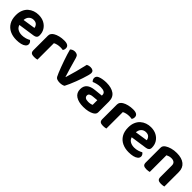

<svg xmlns="http://www.w3.org/2000/svg" viewBox="306 -1688 2900 2900"><g transform="rotate(45 1756.0 -238.5)"><path d="M125.3 -170.8 119.9 -268.6 371.5 -307.4Q368.9 -337.6 346.2 -362.1Q323.6 -386.6 279.2 -386.6Q232.9 -386.6 202.3 -355.2Q171.7 -323.8 170.3 -265.7L174.6 -199.7Q183.7 -143.8 222.1 -119Q260.5 -94.2 314.7 -94.2Q356.7 -94.2 393.5 -106.1Q430.3 -117.9 452.5 -131.8Q467 -122.7 476.7 -107.1Q486.4 -91.6 486.4 -73.9Q486.4 -45 462.8 -24.9Q439.1 -4.9 398.3 5.1Q357.5 15.1 305 15.1Q227.3 15.1 166.5 -13.9Q105.7 -43 71 -101Q36.2 -159 36.2 -245.4Q36.2 -308.8 56.3 -355.7Q76.3 -402.7 110.4 -433Q144.6 -463.3 188 -478.4Q231.5 -493.5 278.8 -493.5Q346.9 -493.5 398 -466.4Q449.1 -439.3 478.1 -392.1Q507.1 -344.9 507.1 -283.5Q507.1 -253 490.7 -237.4Q474.3 -221.9 445 -217.8Z M742.6 -352.6V-225.8H598.7V-369.3Q598.7 -396.6 612.1 -415.7Q625.6 -434.9 649.2 -450Q681.6 -469.9 728 -481.3Q774.4 -492.8 825.8 -492.8Q926.4 -492.8 926.4 -426.5Q926.4 -410.8 922 -397.3Q917.6 -383.9 911.2 -374.3Q901.2 -376.3 886.6 -377.6Q872 -378.9 855.3 -378.9Q824.2 -378.9 794.2 -371.9Q764.2 -364.9 742.6 -352.6ZM598.7 -264 742.6 -260.5V-1.3Q733.3 1.4 715.9 4.3Q698.4 7.1 677.9 7.1Q637 7.1 617.8 -7.4Q598.7 -21.9 598.7 -60.1Z M1392.1 -488.8Q1421.9 -488.8 1441.9 -475.5Q1462 -462.2 1462 -431Q1462 -413.8 1451.7 -375.6Q1441.4 -337.5 1424.9 -287.9Q1408.3 -238.2 1388.2 -185.8Q1368.1 -133.5 1348.1 -87.6Q1328.1 -41.7 1311.9 -11.8Q1301.3 -3.6 1278.1 2.6Q1255 8.8 1226.8 8.8Q1194.1 8.8 1170.1 0.1Q1146.1 -8.6 1136.9 -27.1Q1125.9 -47.8 1109.8 -85.9Q1093.7 -124.1 1075.5 -172.7Q1057.2 -221.4 1039.2 -273.2Q1021.2 -324.9 1006 -373.1Q990.8 -421.2 981.9 -457.5Q993.9 -470.4 1014 -479.6Q1034.2 -488.8 1057.6 -488.8Q1087.6 -488.8 1106.9 -475.8Q1126.1 -462.9 1135.2 -428.4L1180.9 -267.9Q1188.9 -240.7 1197.6 -212Q1206.4 -183.3 1214 -158.5Q1221.7 -133.8 1226.2 -117.2H1230.9Q1256 -199 1281 -291.8Q1306.1 -384.6 1325.4 -472.9Q1354.7 -488.8 1392.1 -488.8Z M1735.2 -91.8Q1759.4 -91.8 1782 -96.7Q1804.5 -101.7 1815.1 -108.2V-207.1L1728 -199.1Q1693.1 -196.5 1673 -183.9Q1653 -171.3 1653 -146.6Q1653 -121.7 1672.6 -106.7Q1692.1 -91.8 1735.2 -91.8ZM1729.2 -493.5Q1831.9 -493.5 1893.1 -450.6Q1954.4 -407.7 1954.4 -316.6V-88.8Q1954.4 -63.9 1941.7 -48.9Q1928.9 -33.8 1909.8 -22.4Q1880.1 -5.2 1835.9 5.1Q1791.6 15.4 1735.2 15.4Q1633.4 15.4 1573.4 -24.1Q1513.3 -63.6 1513.3 -142.1Q1513.3 -209.9 1555.4 -246.2Q1597.5 -282.5 1680.2 -290.9L1814.4 -304.9V-318Q1814.4 -353.1 1787.6 -368.6Q1760.8 -384.1 1711.9 -384.1Q1673.7 -384.1 1636.9 -375Q1600.2 -365.8 1571.2 -353Q1559.6 -361.4 1551.3 -377.3Q1543.1 -393.2 1543.1 -410.3Q1543.1 -451.9 1587.7 -470.1Q1616.1 -482 1654.4 -487.7Q1692.8 -493.5 1729.2 -493.5Z M2214.6 -352.6V-225.8H2070.7V-369.3Q2070.7 -396.6 2084.1 -415.7Q2097.6 -434.9 2121.2 -450Q2153.6 -469.9 2200 -481.3Q2246.4 -492.8 2297.8 -492.8Q2398.4 -492.8 2398.4 -426.5Q2398.4 -410.8 2394 -397.3Q2389.6 -383.9 2383.2 -374.3Q2373.2 -376.3 2358.6 -377.6Q2344 -378.9 2327.3 -378.9Q2296.2 -378.9 2266.2 -371.9Q2236.2 -364.9 2214.6 -352.6ZM2070.7 -264 2214.6 -260.5V-1.3Q2205.3 1.4 2187.9 4.3Q2170.4 7.1 2149.9 7.1Q2109 7.1 2089.8 -7.4Q2070.7 -21.9 2070.7 -60.1Z M2524.3 -170.8 2518.9 -268.6 2770.5 -307.4Q2767.9 -337.6 2745.2 -362.1Q2722.6 -386.6 2678.2 -386.6Q2631.9 -386.6 2601.3 -355.2Q2570.7 -323.8 2569.3 -265.7L2573.6 -199.7Q2582.7 -143.8 2621.1 -119Q2659.5 -94.2 2713.7 -94.2Q2755.7 -94.2 2792.5 -106.1Q2829.3 -117.9 2851.5 -131.8Q2866 -122.7 2875.7 -107.1Q2885.4 -91.6 2885.4 -73.9Q2885.4 -45 2861.8 -24.9Q2838.1 -4.9 2797.3 5.1Q2756.5 15.1 2704 15.1Q2626.3 15.1 2565.5 -13.9Q2504.7 -43 2470 -101Q2435.2 -159 2435.2 -245.4Q2435.2 -308.8 2455.3 -355.7Q2475.3 -402.7 2509.4 -433Q2543.6 -463.3 2587 -478.4Q2630.5 -493.5 2677.8 -493.5Q2745.9 -493.5 2797 -466.4Q2848.1 -439.3 2877.1 -392.1Q2906.1 -344.9 2906.1 -283.5Q2906.1 -253 2889.7 -237.4Q2873.3 -221.9 2844 -217.8Z M3453.1 -310.7V-215.8H3309.1V-306Q3309.1 -344.2 3286.9 -362.1Q3264.6 -379.9 3227.9 -379.9Q3202.1 -379.9 3180.7 -373.4Q3159.3 -367 3141.6 -357.5V-215.8H2997.7V-372.7Q2997.7 -398 3008.3 -414Q3018.9 -429.9 3039.2 -443.7Q3070.9 -465 3120.3 -479.3Q3169.7 -493.5 3229.4 -493.5Q3336 -493.5 3394.5 -446.3Q3453.1 -399.1 3453.1 -310.7ZM2997.7 -262.3H3141.6V-1.3Q3132.3 1.4 3114.9 4.3Q3097.4 7.1 3076.9 7.1Q3036 7.1 3016.8 -7.4Q2997.7 -21.9 2997.7 -60.1ZM3309.1 -262.3H3453.1V-1.3Q3443.8 1.4 3426.2 4.3Q3408.6 7.1 3388.4 7.1Q3347.2 7.1 3328.2 -7.4Q3309.1 -21.9 3309.1 -60.1Z"/></g></svg>

Font: Baloo Bhaina 2
Style: Regular
Weight: 400
Designer: Yesha Goshar, Manish Minz, Shuchita Grover and Ek Type
Foundry: Ek Type
Version: Version 1.700